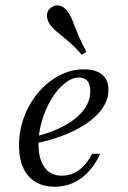

<svg xmlns="http://www.w3.org/2000/svg" viewBox="-20 -684 477 715"><path d="M183.9 11.3Q120.2 11.3 85.5 -29Q50.8 -69.4 50.8 -142.7Q50.8 -198.4 70.2 -249.6Q89.5 -300.8 123.4 -340.3Q157.3 -379.8 200.8 -402.8Q244.4 -425.8 291.9 -425.8Q337.1 -425.8 360.5 -406Q383.9 -386.3 383.9 -349.2Q383.9 -305.6 350.4 -266.5Q316.9 -227.4 255.6 -197.2Q194.4 -166.9 109.7 -149.2V-175Q175 -191.1 221 -216.5Q266.9 -241.9 291.5 -274.2Q316.1 -306.5 316.1 -344.4Q316.1 -369.4 305.6 -382.3Q295.2 -395.2 274.2 -395.2Q247.6 -395.2 220.6 -373.4Q193.5 -351.6 171.8 -315.7Q150 -279.8 136.7 -235.9Q123.4 -191.9 123.4 -148.4Q123.4 -91.1 146 -60.5Q168.5 -29.8 210.5 -29.8Q245.2 -29.8 273.4 -50Q301.6 -70.2 323.4 -111.3H353.2Q325.8 -51.6 282.3 -20.2Q238.7 11.3 183.9 11.3ZM284.7 -479.8Q256.5 -512.1 233.1 -531.5Q209.7 -550.8 192.7 -564.9Q175.8 -579 166.1 -592.7Q154 -610.5 154.8 -628.2Q155.6 -646 171 -656.5Q186.3 -666.9 202.8 -662.9Q219.4 -658.9 232.3 -640.3Q242.7 -626.6 250.4 -606Q258.1 -585.5 269.8 -557.3Q281.5 -529 301.6 -491.1Z"/></svg>

Font: Playfair 12pt Light
Style: Italic
Weight: 300
Italic angle: -15.6°
Designer: Claus Eggers Sørensen
Foundry: Claus Eggers Sørensen
Version: Version 2.000;gftools[0.9.28]